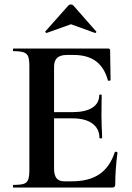

<svg xmlns="http://www.w3.org/2000/svg" viewBox="-20 -843 592 863"><path d="M41 -12Q73 -12 87.5 -17Q102 -22 107 -36.5Q112 -51 112 -81V-544Q112 -574 107 -588Q102 -602 87 -607.5Q72 -613 41 -613Q38 -613 38 -619Q38 -625 41 -625H465Q475 -625 475 -616L477 -483Q477 -481 471.5 -480Q466 -479 465 -482Q449 -540 411 -568Q373 -596 311 -596H281Q251 -596 237 -583Q223 -570 223 -543V-85Q223 -56 234 -42Q245 -28 269 -28H302Q380 -28 427 -60Q474 -92 496 -159Q496 -161 500 -161Q503 -161 505.5 -159.5Q508 -158 508 -157Q498 -79 498 -15Q498 -7 495 -3.5Q492 0 483 0H41Q38 0 38 -6Q38 -12 41 -12ZM305 -311H170V-339H306Q364 -339 395 -359Q426 -379 426 -415Q426 -418 431.5 -418Q437 -418 437 -415L436 -325L437 -277Q439 -243 439 -223Q439 -221 433 -221Q427 -221 427 -223Q427 -264 395.5 -287.5Q364 -311 305 -311ZM299 -823Q305 -823 310 -818L412 -702Q413 -702 413 -700Q413 -698 410.5 -696Q408 -694 407 -695L299 -734L190 -695Q188 -694 185 -697.5Q182 -701 184 -702L287 -818Q292 -823 299 -823Z"/></svg>

Font: Cormorant SC
Style: Bold
Weight: 700
Designer: Christian Thalmann (Catharsis Fonts)
Foundry: Catharsis Fonts
Version: Version 4.000